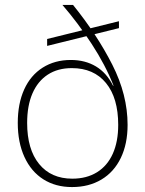

<svg xmlns="http://www.w3.org/2000/svg" viewBox="-20 -749 589 778"><path d="M52 -251Q52 -329 78 -386.5Q104 -444 153 -475Q202 -506 267 -506Q325 -506 368.5 -480Q412 -454 438 -402H440Q407 -486 351.5 -571Q296 -656 233 -729H276Q373 -609 435 -487Q497 -365 497 -243Q497 -166 469.5 -109Q442 -52 391 -21.5Q340 9 272 9Q205 9 155.5 -22.5Q106 -54 79 -113Q52 -172 52 -251ZM459 -243Q459 -352 409.5 -412.5Q360 -473 271 -473Q214 -473 173.5 -446.5Q133 -420 111.5 -370.5Q90 -321 90 -251Q90 -144 138.5 -84.5Q187 -25 273 -25Q331 -25 373 -51Q415 -77 437 -126Q459 -175 459 -243ZM171 -591 462 -663V-635L171 -563Z"/></svg>

Font: Mona Sans VF XLt
Style: Regular
Weight: 200
Designer: Deni Anggara
Foundry: GitHub
Version: Version 2.000;Glyphs 3.2.3 (3260)